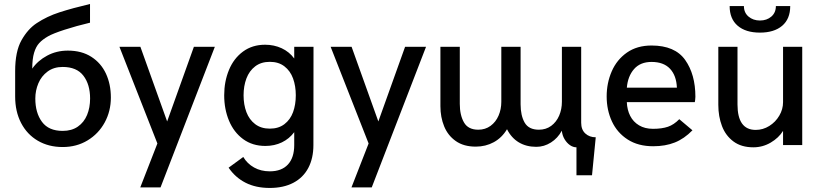

<svg xmlns="http://www.w3.org/2000/svg" viewBox="-20 -720 4079 953"><path d="M530.3 -235.8Q530.3 -168.5 499.8 -112.3Q469.2 -56.2 414.8 -23.2Q360.4 9.8 291 9.8Q221.2 9.8 167.7 -21.5Q114.3 -52.7 84.7 -109.6Q55.2 -166.5 55.2 -241.2V-366.7Q55.2 -464.4 86.7 -520.3Q118.2 -576.2 162.1 -605Q212.9 -638.7 275.4 -658.9Q337.9 -679.2 426.8 -700.2V-607.4Q358.9 -591.3 300.8 -572.5Q242.7 -553.7 218.3 -539.6Q190.9 -523.9 174.6 -506.1Q158.2 -488.3 149.2 -458Q140.1 -427.7 140.1 -379.4Q167.5 -418.9 213.9 -443.8Q260.3 -468.8 316.9 -468.8Q385.3 -468.8 433.3 -438Q481.4 -407.2 505.9 -354.5Q530.3 -301.8 530.3 -235.8ZM427.2 -231Q427.2 -300.8 394 -344.2Q360.8 -387.7 291 -387.7Q247.1 -387.7 216.3 -365Q185.5 -342.3 170.4 -306.4Q155.3 -270.5 155.3 -231Q155.3 -159.7 188.5 -115Q221.7 -70.3 291 -70.3Q335.9 -70.3 366.5 -91.6Q397 -112.8 412.1 -149.2Q427.2 -185.5 427.2 -231Z M676.3 210 761.2 -7.8 572.8 -487.8H676.8L809.6 -117.2L942.4 -487.8H1046.4L776.9 210Z M1318.8 212.9Q1249.5 212.9 1198.5 186.8Q1147.5 160.6 1114.7 112.3L1187.5 59.1Q1207 92.3 1241 111.3Q1274.9 130.4 1319.3 130.4Q1377.9 130.4 1409.2 96.4Q1440.4 62.5 1440.4 0V-64Q1416 -31.2 1379.2 -13.4Q1342.3 4.4 1297.4 4.4Q1232.9 4.4 1186.8 -29.5Q1140.6 -63.5 1116.7 -120.8Q1092.8 -178.2 1092.8 -247.1Q1092.8 -315.4 1116.5 -372.8Q1140.1 -430.2 1186.3 -464.1Q1232.4 -498 1295.9 -498Q1340.3 -498 1378.2 -480.5Q1416 -462.9 1440.4 -429.7V-487.8H1536.1L1535.6 0Q1535.6 65.4 1510.3 113.5Q1484.9 161.6 1436 187.3Q1387.2 212.9 1318.8 212.9ZM1448.2 -247.1Q1448.2 -293 1434.6 -330.6Q1420.9 -368.2 1391.8 -390.6Q1362.8 -413.1 1319.3 -413.1Q1275.9 -413.1 1246.6 -390.6Q1217.3 -368.2 1203.1 -330.6Q1189 -293 1189 -247.1Q1189 -200.7 1203.1 -163.3Q1217.3 -126 1246.6 -103.8Q1275.9 -81.5 1319.3 -81.5Q1362.8 -81.5 1391.8 -103.8Q1420.9 -126 1434.6 -163.3Q1448.2 -200.7 1448.2 -247.1Z M1724.6 210 1809.6 -7.8 1621.1 -487.8H1725.1L1857.9 -117.2L1990.7 -487.8H2094.7L1825.2 210Z M2841.3 11.2Q2824.7 11.2 2809.1 0.5Q2793.5 -10.3 2782.2 -29.1Q2771 -47.9 2768.6 -71.3Q2748.5 -34.2 2714.6 -12.7Q2680.7 8.8 2642.1 8.8Q2592.3 8.8 2555.2 -13.4Q2518.1 -35.6 2496.6 -78.6Q2471.2 -36.1 2430.9 -14.2Q2390.6 7.8 2341.3 7.8Q2281.7 7.8 2242.4 -19.8Q2203.1 -47.4 2184.6 -92.8Q2166 -138.2 2166 -192.9V-487.8H2262.2V-204.6Q2262.2 -148.4 2283 -112.3Q2303.7 -76.2 2354 -76.2Q2388.7 -76.2 2414.8 -95.2Q2440.9 -114.3 2454.6 -146Q2468.3 -177.7 2468.3 -214.8V-487.8H2564V-202.6Q2564 -146.5 2584.2 -111.3Q2604.5 -76.2 2654.8 -76.2Q2689.9 -76.2 2715.8 -95.2Q2741.7 -114.3 2755.4 -146Q2769 -177.7 2769 -214.8V-487.8H2864.7V-110.8Q2864.7 -76.2 2885.3 -57.4Q2905.8 -38.6 2937 -38.6L2918.5 149.9H2841.3Z M2991.2 -241.2Q2991.2 -308.1 3016.4 -366Q3041.5 -423.8 3091.8 -459Q3142.1 -494.1 3213.9 -494.1Q3330.1 -494.1 3380.9 -422.4Q3431.6 -350.6 3431.6 -239.7Q3431.6 -231.4 3430.4 -223.4Q3429.2 -215.3 3428.7 -212.9H3091.3Q3092.8 -174.8 3107.9 -145Q3123 -115.2 3151.9 -97.9Q3180.7 -80.6 3221.2 -80.6Q3265.1 -80.6 3295.2 -90.8Q3325.2 -101.1 3351.6 -128.4L3417 -73.2Q3376 -31.2 3329.3 -12.7Q3282.7 5.9 3222.2 5.9Q3147.5 5.9 3095.5 -27.6Q3043.5 -61 3017.3 -117.4Q2991.2 -173.8 2991.2 -241.2ZM3339.8 -284.7Q3337.4 -344.7 3305.7 -378.7Q3273.9 -412.6 3213.9 -412.6Q3158.2 -412.6 3127.2 -377.2Q3096.2 -341.8 3091.3 -284.7Z M3601.6 -689.9H3672.4Q3672.4 -657.2 3695.3 -637.7Q3718.3 -618.2 3752 -618.2Q3786.1 -618.2 3808.6 -637.7Q3831.1 -657.2 3831.1 -689.9H3902.3Q3902.3 -626 3862.3 -592Q3822.3 -558.1 3752 -558.1Q3681.2 -558.1 3641.4 -592.3Q3601.6 -626.5 3601.6 -689.9ZM3545.4 -199.2V-487.8H3640.6V-201.7Q3640.6 -75.2 3731 -75.2Q3767.1 -75.2 3798.3 -94.7Q3829.6 -114.3 3848.1 -146Q3866.7 -177.7 3866.7 -212.9V-487.8H3961.9V0H3866.7V-70.3Q3845.2 -35.6 3805.4 -12.2Q3765.6 11.2 3719.2 11.2Q3659.7 11.2 3620.6 -17.8Q3581.5 -46.9 3563.5 -94.5Q3545.4 -142.1 3545.4 -199.2Z"/></svg>

Font: Acari Sans Medium
Style: Regular
Weight: 500
Designer: Alfredo Marco Pradil and Stefan Peev
Foundry: Hanken Design Co.
Version: Version 1.045